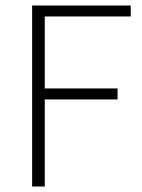

<svg xmlns="http://www.w3.org/2000/svg" viewBox="-20 -679 517 699"><path d="M97 0V-659H456V-619H143V-357H408V-317H143V0Z"/></svg>

Font: TypoPRO Source Sans Pro
Style: Regular
Weight: 300
Designer: Paul D. Hunt
Foundry: Adobe Systems Incorporated
Version: Version 2.020;PS 2.000;hotconv 1.0.86;makeotf.lib2.5.63406